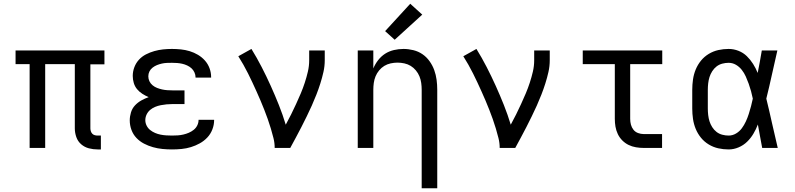

<svg xmlns="http://www.w3.org/2000/svg" viewBox="-20 -789 4240 1024"><path d="M501 8Q477 8 454 2Q431 -4 413 -19.5Q395 -35 387 -58Q379 -81 379 -104V-447H221V0H138V-447H63V-520H537V-446H462V-104Q462 -97 464.5 -89Q467 -81 472.5 -75.5Q478 -70 485.5 -68Q493 -66 501 -66H518V8Z M897 8Q872 8 846.5 5.5Q821 3 796 -4Q771 -11 748 -23Q725 -35 707.5 -53.5Q690 -72 681 -96.5Q672 -121 672 -147Q672 -168 678.5 -189.5Q685 -211 700 -227Q715 -243 734 -253.5Q753 -264 773 -271Q756 -278 739.5 -288.5Q723 -299 711 -313.5Q699 -328 693.5 -346.5Q688 -365 688 -384Q688 -408 696.5 -430.5Q705 -453 721 -470.5Q737 -488 758.5 -499Q780 -510 803 -516.5Q826 -523 849.5 -525.5Q873 -528 897 -528Q921 -528 945 -525.5Q969 -523 992 -516Q1015 -509 1036 -496.5Q1057 -484 1073 -466Q1089 -448 1097.5 -425Q1106 -402 1106 -378Q1106 -377 1106 -376.5Q1106 -376 1106 -375H1023Q1023 -375 1023 -375.5Q1023 -376 1023 -376Q1023 -390 1017 -403Q1011 -416 1001 -425Q991 -434 978 -440Q965 -446 951.5 -449Q938 -452 924.5 -453Q911 -454 897 -454Q884 -454 870.5 -453.5Q857 -453 843.5 -450Q830 -447 817.5 -442Q805 -437 794 -428.5Q783 -420 777 -408Q771 -396 771 -382Q771 -368 777 -355.5Q783 -343 794 -334Q805 -325 818 -320Q831 -315 844.5 -312Q858 -309 872 -308Q886 -307 900 -307H964V-234H900Q884 -234 868.5 -232.5Q853 -231 837.5 -228Q822 -225 807.5 -219Q793 -213 781 -203Q769 -193 762 -178.5Q755 -164 755 -148Q755 -148 755 -148Q755 -148 755 -148Q755 -133 762 -119Q769 -105 781 -95.5Q793 -86 807 -80Q821 -74 836 -71Q851 -68 866.5 -67Q882 -66 897 -66Q913 -66 928 -67Q943 -68 958 -71.5Q973 -75 987 -81Q1001 -87 1013 -96.5Q1025 -106 1032 -120Q1039 -134 1039 -150Q1039 -150 1039 -150Q1039 -150 1039 -150H1122Q1122 -149 1122 -149Q1122 -149 1122 -148Q1122 -123 1112.5 -98.5Q1103 -74 1085.5 -55.5Q1068 -37 1045.5 -24.5Q1023 -12 998.5 -4.5Q974 3 948.5 5.5Q923 8 897 8Z M1445 0Q1445 -27 1438.5 -52.5Q1432 -78 1424.5 -103.5Q1417 -129 1408 -154Q1399 -179 1389.5 -203.5Q1380 -228 1369.5 -252.5Q1359 -277 1348 -301.5Q1337 -326 1326 -349.5Q1315 -373 1303 -397Q1291 -421 1278 -444Q1265 -467 1251 -489L1321 -528Q1350 -481 1375.5 -431.5Q1401 -382 1424 -331Q1447 -280 1467.5 -228.5Q1488 -177 1504 -124Q1519 -151 1532.5 -178.5Q1546 -206 1559 -234Q1572 -262 1584 -290.5Q1596 -319 1605.5 -348Q1615 -377 1622 -407Q1629 -437 1629 -468V-520H1712V-468Q1712 -436 1705 -405Q1698 -374 1688.5 -344Q1679 -314 1667.5 -284.5Q1656 -255 1643 -226Q1630 -197 1616 -168.5Q1602 -140 1587.5 -111.5Q1573 -83 1558 -55.5Q1543 -28 1528 0Z M2229 215V-310Q2229 -328 2226.5 -346.5Q2224 -365 2217 -382Q2210 -399 2198 -413.5Q2186 -428 2170.5 -437.5Q2155 -447 2136.5 -451Q2118 -455 2100 -455Q2082 -455 2063.5 -451Q2045 -447 2029.5 -437.5Q2014 -428 2002 -413.5Q1990 -399 1983 -382Q1976 -365 1973.5 -346.5Q1971 -328 1971 -310V0H1888V-520H1971V-424Q1981 -448 1997 -468.5Q2013 -489 2034 -502.5Q2055 -516 2080.5 -522Q2106 -528 2132 -528Q2158 -528 2184.5 -521.5Q2211 -515 2233 -500Q2255 -485 2271 -462.5Q2287 -440 2296 -415Q2305 -390 2308.5 -363.5Q2312 -337 2312 -310V215ZM2085 -577 2034 -623 2168 -769 2232 -711Z M2645 0Q2645 -27 2638.5 -52.5Q2632 -78 2624.5 -103.5Q2617 -129 2608 -154Q2599 -179 2589.5 -203.5Q2580 -228 2569.5 -252.5Q2559 -277 2548 -301.5Q2537 -326 2526 -349.5Q2515 -373 2503 -397Q2491 -421 2478 -444Q2465 -467 2451 -489L2521 -528Q2550 -481 2575.5 -431.5Q2601 -382 2624 -331Q2647 -280 2667.5 -228.5Q2688 -177 2704 -124Q2719 -151 2732.5 -178.5Q2746 -206 2759 -234Q2772 -262 2784 -290.5Q2796 -319 2805.5 -348Q2815 -377 2822 -407Q2829 -437 2829 -468V-520H2912V-468Q2912 -436 2905 -405Q2898 -374 2888.5 -344Q2879 -314 2867.5 -284.5Q2856 -255 2843 -226Q2830 -197 2816 -168.5Q2802 -140 2787.5 -111.5Q2773 -83 2758 -55.5Q2743 -28 2728 0Z M3413 0Q3393 0 3372 -3.5Q3351 -7 3332.5 -16Q3314 -25 3299 -40Q3284 -55 3275 -74Q3266 -93 3262.5 -113.5Q3259 -134 3259 -155V-447H3088V-520H3512V-447H3341V-155Q3341 -139 3345 -124Q3349 -109 3358.5 -97Q3368 -85 3383 -79.5Q3398 -74 3413 -74H3511V0Z M3866 8Q3838 8 3811 2Q3784 -4 3760 -18.5Q3736 -33 3718.5 -54.5Q3701 -76 3690.5 -101.5Q3680 -127 3676 -154.5Q3672 -182 3672 -210V-310Q3672 -338 3676 -365.5Q3680 -393 3690.5 -418.5Q3701 -444 3718.5 -465.5Q3736 -487 3760 -501.5Q3784 -516 3811 -522Q3838 -528 3866 -528Q3893 -528 3918.5 -518Q3944 -508 3963 -489.5Q3982 -471 3996.5 -448Q4011 -425 4021 -400Q4027 -430 4032.5 -460Q4038 -490 4043 -520H4126Q4111 -456 4097 -391.5Q4083 -327 4067 -263Q4083 -198 4097.5 -132Q4112 -66 4128 0H4045Q4039 -31 4033.5 -62Q4028 -93 4022 -125Q4012 -99 3998 -75.5Q3984 -52 3964.5 -33Q3945 -14 3919 -3Q3893 8 3866 8ZM3866 -66Q3887 -66 3905.5 -77Q3924 -88 3936.5 -105Q3949 -122 3958 -141.5Q3967 -161 3973.5 -181.5Q3980 -202 3985.5 -222.5Q3991 -243 3995 -263Q3991 -283 3985.5 -303Q3980 -323 3973 -342.5Q3966 -362 3957.5 -381Q3949 -400 3936 -416.5Q3923 -433 3905 -443.5Q3887 -454 3866 -454Q3849 -454 3832 -449.5Q3815 -445 3801.5 -434.5Q3788 -424 3778.5 -409Q3769 -394 3764 -378Q3759 -362 3757 -344.5Q3755 -327 3755 -310V-210Q3755 -193 3757 -175.5Q3759 -158 3764 -142Q3769 -126 3778.5 -111Q3788 -96 3801.5 -85.5Q3815 -75 3832 -70.5Q3849 -66 3866 -66Z"/></svg>

Font: Iosevka Custom Extended
Style: Regular
Weight: 400
Width: 7
Monospace: yes
Designer: Belleve Invis
Foundry: Belleve Invis
Version: Version 11.2.4; ttfautohint (v1.8.4)